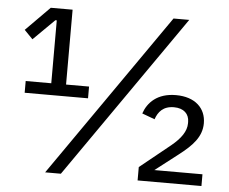

<svg xmlns="http://www.w3.org/2000/svg" viewBox="-50 -756 973 815"><g transform="rotate(5 436.0 -349.0)"><path d="M837 -50H632L729 -125C785 -168 824 -208 824 -266C824 -330 778 -375 696 -375C616 -375 576 -332 560 -285L614 -265C625 -297 646 -323 692 -323C734 -323 757 -300 757 -266V-260C757 -226 734 -194 695 -162L565 -57V0H837ZM238 0 724 -698H657L171 0ZM325 -329V-379H227V-698H134L32 -595L68 -558L158 -647H164V-379H55V-329Z"/></g></svg>

Font: IBM Plex Thai Looped
Style: Regular
Weight: 400
Designer: Mike Abbink, Paul van der Laan, Pieter van Rosmalen, Ben Mitchell, Mark Frömberg
Foundry: Bold Monday
Version: Version 1.0